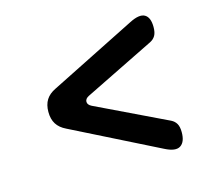

<svg xmlns="http://www.w3.org/2000/svg" viewBox="-76 -664 753 668"><g transform="rotate(-15 300.0 -330.0)"><path d="M441 -102 130 -258Q107 -269 96 -286.5Q85 -304 85 -330Q85 -356 96 -373.5Q107 -391 130 -402L441 -558Q478 -577 496.5 -566.5Q515 -556 515 -521Q515 -501 508.5 -490Q502 -479 490 -473L236 -348Q222 -341 222 -330Q222 -319 236 -312L490 -190Q502 -184 508.5 -173Q515 -162 515 -142Q515 -107 496.5 -95Q478 -83 441 -102Z"/></g></svg>

Font: Maple Mono Normal
Style: Regular
Weight: 400
Monospace: yes
Designer: subframe7536
Version: Version 7.000